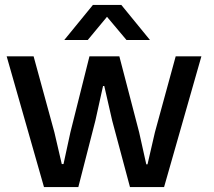

<svg xmlns="http://www.w3.org/2000/svg" viewBox="-20 -757 865 777"><path d="M158 0 7 -529H116L200 -222L230 -93H237L265 -222L342 -529H463L543 -222L572 -92H577L607 -222L691 -529H795L644 0H506L434 -269L402 -409H397L366 -269L297 0ZM240 -595 356 -737H471L587 -595H492L413 -689L335 -595Z"/></svg>

Font: Mona Sans SemiExpanded Medium
Style: Regular
Weight: 500
Width: 6
Designer: Deni Anggara
Foundry: GitHub
Version: Version 2.000